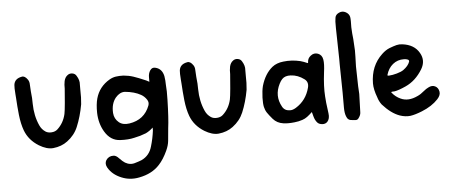

<svg xmlns="http://www.w3.org/2000/svg" viewBox="-60 -886 3126 1318"><g transform="rotate(-5 1502.5 -226.5)"><path d="M482 -455Q502 -423 499 -394Q499 -392 499 -354Q501 -306 496 -258Q481 -174 452 -105Q429 -50 378 -12Q337 19 279 25Q235 29 182 -3Q114 -45 88 -114Q71 -160 64 -223Q58 -278 54 -349Q56 -321 52.5 -367Q49 -413 51 -430Q56 -473 106 -482Q127 -487 147 -458Q157 -444 157 -423Q159 -376 164 -330Q165 -324 165 -291Q166 -207 197 -139Q210 -110 236 -93Q253 -82 278 -84Q303 -86 318 -100Q362 -140 376 -202Q380 -221 385 -276Q389 -314 393 -375Q392 -402 397 -427Q403 -453 421 -466Q435 -477 454 -474Q473 -471 482 -455Z M1087 -341Q1091 -301 1089 -236Q1086 -109 1077 -43Q1072 1 1069 44Q1066 75 1050 110Q1023 169 990 204Q939 260 850 277Q786 290 728 266Q666 241 637 191Q621 163 635 139Q653 112 686 113Q704 113 723 134Q746 158 761 167Q797 188 835 174Q856 168 876 160Q931 134 948 73Q964 20 971 -36Q971 -37 971 -56Q948 -34 921 -21Q881 -5 839 3Q798 13 742 10Q675 7 636 -59Q602 -116 600 -190Q599 -248 610 -288Q632 -368 706 -411Q727 -423 749.5 -426.5Q772 -430 802 -429Q838 -426 870 -415.5Q902 -405 955 -382Q956 -382 976 -371Q976 -402 976 -404Q976 -429 989 -449Q1003 -470 1027 -463Q1071 -452 1082 -401Q1087 -371 1087 -341ZM955 -209Q963 -231 950 -250Q935 -273 912 -286Q868 -311 802 -317Q767 -318 738 -284Q705 -244 709 -179Q712 -139 742 -114Q769 -91 815 -98Q919 -114 955 -209Z M1622 -455Q1642 -423 1639 -394Q1639 -392 1639 -354Q1641 -306 1636 -258Q1621 -174 1592 -105Q1569 -50 1518 -12Q1477 19 1419 25Q1375 29 1322 -3Q1254 -45 1228 -114Q1211 -160 1204 -223Q1198 -278 1194 -349Q1196 -321 1192.5 -367Q1189 -413 1191 -430Q1196 -473 1246 -482Q1267 -487 1287 -458Q1297 -444 1297 -423Q1299 -376 1304 -330Q1305 -324 1305 -291Q1306 -207 1337 -139Q1350 -110 1376 -93Q1393 -82 1418 -84Q1443 -86 1458 -100Q1502 -140 1516 -202Q1520 -221 1525 -276Q1529 -314 1533 -375Q1532 -402 1537 -427Q1543 -453 1561 -466Q1575 -477 1594 -474Q1613 -471 1622 -455Z M2182 -48Q2187 -11 2169 9Q2155 24 2132.5 22Q2110 20 2099 7Q2084 -10 2077 -37Q2076 -42 2069 -67Q2049 -48 2033.5 -36.5Q2018 -25 2000 -19Q1974 -10 1944 -7Q1898 -2 1867 -7Q1824 -13 1797 -44Q1773 -72 1761 -90Q1749 -108 1744 -131Q1739 -153 1740 -195Q1742 -244 1750 -275Q1774 -357 1827 -400Q1857 -424 1904 -429Q1962 -436 2021 -422Q2046 -415 2065 -406Q2074 -401 2073 -411Q2074 -437 2095 -453Q2118 -472 2146 -462Q2174 -451 2179 -418Q2184 -389 2176 -331Q2164 -235 2169 -166Q2170 -134 2182 -48ZM2057 -236Q2067 -274 2039 -295Q1995 -328 1946 -330Q1907 -332 1887 -311Q1876 -300 1866 -280Q1825 -199 1868 -122Q1884 -92 1921 -92Q1939 -91 1962 -105Q2035 -150 2057 -236Z M2401 -216Q2402 -189 2404 -162Q2403 -132 2400 -36Q2400 -17 2384 4Q2376 15 2364 14Q2342 12 2340 12Q2310 12 2300 -18Q2291 -41 2291 -78Q2291 -87 2291 -181Q2291 -235 2288 -377Q2288 -368 2288 -413Q2288 -438 2287 -464Q2287 -495 2285 -564.5Q2283 -634 2284 -671Q2285 -678 2287 -698Q2290 -719 2314 -730Q2337 -741 2360 -729Q2383 -717 2388 -694Q2390 -682 2390 -664Q2388 -623 2392 -580Q2397 -539 2398 -505Q2402 -463 2400 -420Q2400 -419 2398 -353Q2399 -284 2401 -216Z M2954 -131Q2959 -106 2934 -79Q2892 -34 2822 -6Q2775 13 2741 18Q2706 22 2668 9Q2609 -12 2551 -77Q2533 -101 2525 -129Q2504 -184 2504 -226Q2505 -347 2585 -422Q2611 -447 2639 -458Q2668 -469 2687.5 -474Q2707 -479 2728 -476Q2810 -466 2844 -406Q2876 -351 2842 -294Q2796 -218 2725 -186Q2674 -163 2647 -159Q2648 -159 2629 -158Q2624 -157 2624 -156Q2623 -155 2626 -151Q2650 -121 2684 -106Q2736 -82 2801 -113Q2824 -123 2847 -143Q2865 -158 2880 -165Q2906 -179 2927.5 -168.5Q2949 -158 2954 -131ZM2613 -270Q2613 -270 2620 -270Q2642 -271 2672.5 -279.5Q2703 -288 2719 -299Q2754 -324 2764 -353Q2767 -363 2757 -368Q2746 -373 2730 -373Q2686 -374 2653.5 -347.5Q2621 -321 2608 -275Q2607 -270 2613 -270Z"/></g></svg>

Font: LXGW WenKai & Jojoba
Style: Regular
Weight: 400
Designer: LXGW / Fontworks Inc.
Foundry: LXGW / Fontworks Inc.
Version: Version 1.501;January 22, 2025;FontCreator 15.0.0.2927 64-bi